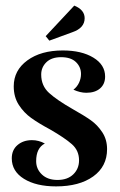

<svg xmlns="http://www.w3.org/2000/svg" viewBox="-20 -656 428 685"><path d="M239 -267Q280 -244 304 -227Q328 -210 345 -184Q362 -158 362 -124Q362 -62 312.5 -26.5Q263 9 180 9Q109 9 65.5 -18Q22 -45 22 -91Q22 -121 42.5 -138.5Q63 -156 94 -156Q118 -156 140 -144Q109 -128 109 -81Q109 -53 129.5 -33.5Q150 -14 185 -14Q221 -14 241.5 -34Q262 -54 262 -84Q262 -119 236.5 -141.5Q211 -164 159 -194Q118 -216 91.5 -235Q65 -254 47 -282Q29 -310 29 -348Q29 -405 77.5 -440.5Q126 -476 204 -476Q271 -476 313 -450.5Q355 -425 355 -383Q355 -356 337 -340.5Q319 -325 288 -325Q266 -325 242 -336Q255 -346 262 -361Q269 -376 269 -392Q269 -417 251 -434.5Q233 -452 198 -452Q164 -452 145.5 -434Q127 -416 127 -390Q127 -350 155 -324.5Q183 -299 239 -267ZM282 -591Q282 -556 238 -541L156 -511L143 -527L245 -636Q282 -621 282 -591Z"/></svg>

Font: Katibeh
Style: Regular
Weight: 400
Designer: Arabic design by Kourosh Beigpour, Latin design by Eduardo Tunni, engineering by Lasse Fister
Version: Version 1.0010g